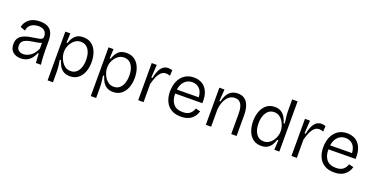

<svg xmlns="http://www.w3.org/2000/svg" viewBox="-27 -1518 4864 2502"><g transform="rotate(20 2405.0 -267.5)"><path d="M202 12Q138 12 95 -23.5Q52 -59 52 -131Q52 -182 73 -213.5Q94 -245 129 -262Q164 -279 205 -288Q246 -297 286 -302Q328 -308 351.5 -313Q375 -318 385.5 -329.5Q396 -341 396 -363Q396 -406 368.5 -434.5Q341 -463 282 -463Q252 -463 220 -453Q188 -443 163.5 -418Q139 -393 134 -348L65 -372Q78 -441 133.5 -484Q189 -527 280 -527Q345 -527 383.5 -507.5Q422 -488 440.5 -457.5Q459 -427 464.5 -392Q470 -357 470 -327V-207Q470 -161 473 -103Q476 -45 482 0H412Q409 -34 407 -65.5Q405 -97 404 -129H393Q378 -92 353 -59.5Q328 -27 290.5 -7.5Q253 12 202 12ZM217 -51Q261 -51 310.5 -82Q360 -113 397 -192V-274Q371 -262 336 -256.5Q301 -251 264.5 -245Q228 -239 196 -228Q164 -217 144.5 -195.5Q125 -174 125 -136Q125 -94 151 -72.5Q177 -51 217 -51Z M633 161V-515H702L696 -387H711Q728 -447 767.5 -487Q807 -527 880 -527Q952 -527 998.5 -490.5Q1045 -454 1068 -393Q1091 -332 1091 -258Q1091 -180 1067 -119Q1043 -58 997 -23Q951 12 885 12Q829 12 793.5 -11.5Q758 -35 737.5 -72Q717 -109 707 -147L691 -146Q698 -106 702.5 -61Q707 -16 707 23V161ZM871 -55Q918 -55 950 -82Q982 -109 998 -155.5Q1014 -202 1014 -261Q1014 -352 976.5 -406Q939 -460 872 -460Q822 -460 785 -430Q748 -400 727 -355Q706 -310 706 -264V-254Q706 -228 716 -194.5Q726 -161 746 -129Q766 -97 797 -76Q828 -55 871 -55Z M1232 161V-515H1301L1295 -387H1310Q1327 -447 1366.5 -487Q1406 -527 1479 -527Q1551 -527 1597.5 -490.5Q1644 -454 1667 -393Q1690 -332 1690 -258Q1690 -180 1666 -119Q1642 -58 1596 -23Q1550 12 1484 12Q1428 12 1392.5 -11.5Q1357 -35 1336.5 -72Q1316 -109 1306 -147L1290 -146Q1297 -106 1301.5 -61Q1306 -16 1306 23V161ZM1470 -55Q1517 -55 1549 -82Q1581 -109 1597 -155.5Q1613 -202 1613 -261Q1613 -352 1575.5 -406Q1538 -460 1471 -460Q1421 -460 1384 -430Q1347 -400 1326 -355Q1305 -310 1305 -264V-254Q1305 -228 1315 -194.5Q1325 -161 1345 -129Q1365 -97 1396 -76Q1427 -55 1470 -55Z M1831 0V-515H1901L1890 -336H1906Q1916 -390 1935 -433.5Q1954 -477 1984 -502.5Q2014 -528 2059 -528Q2070 -528 2084 -526Q2098 -524 2115 -518L2111 -441Q2096 -446 2081.5 -449Q2067 -452 2054 -452Q2014 -452 1986 -424.5Q1958 -397 1938.5 -352Q1919 -307 1905 -253V0Z M2424 12Q2344 12 2290 -20.5Q2236 -53 2208.5 -112Q2181 -171 2181 -249Q2181 -329 2208.5 -392Q2236 -455 2288.5 -491Q2341 -527 2416 -527Q2481 -527 2530.5 -497.5Q2580 -468 2607 -406.5Q2634 -345 2630 -249L2254 -246Q2254 -153 2297 -102.5Q2340 -52 2426 -52Q2491 -52 2525.5 -80.5Q2560 -109 2574 -155L2639 -139Q2618 -67 2564.5 -27.5Q2511 12 2424 12ZM2416 -462Q2352 -462 2310 -420Q2268 -378 2257 -302L2560 -305Q2555 -383 2515.5 -422.5Q2476 -462 2416 -462Z M2769 0V-515H2840L2828 -351H2843Q2865 -443 2909.5 -485Q2954 -527 3024 -527Q3074 -527 3107 -507Q3140 -487 3159.5 -453Q3179 -419 3187 -376.5Q3195 -334 3195 -289V0H3121V-276Q3121 -298 3118.5 -328.5Q3116 -359 3105.5 -389Q3095 -419 3072 -439Q3049 -459 3008 -459Q2958 -459 2922 -427Q2886 -395 2866 -344Q2846 -293 2842 -235V0Z M3538 12Q3470 12 3424 -23Q3378 -58 3354.5 -119Q3331 -180 3331 -257Q3331 -334 3355 -395Q3379 -456 3424.5 -491.5Q3470 -527 3536 -527Q3592 -527 3628 -502.5Q3664 -478 3684 -441Q3704 -404 3714 -366H3730Q3724 -406 3718.5 -456.5Q3713 -507 3713 -544V-696H3788V0H3718L3726 -134H3710Q3698 -94 3677 -60.5Q3656 -27 3621.5 -7.5Q3587 12 3538 12ZM3549 -54Q3587 -54 3617.5 -72Q3648 -90 3669.5 -119.5Q3691 -149 3702.5 -183Q3714 -217 3714 -249V-259Q3714 -285 3704.5 -319Q3695 -353 3675.5 -385Q3656 -417 3625.5 -438.5Q3595 -460 3552 -460Q3504 -460 3472 -432.5Q3440 -405 3423.5 -358Q3407 -311 3407 -253Q3407 -163 3444.5 -108.5Q3482 -54 3549 -54Z M3956 0V-515H4026L4015 -336H4031Q4041 -390 4060 -433.5Q4079 -477 4109 -502.5Q4139 -528 4184 -528Q4195 -528 4209 -526Q4223 -524 4240 -518L4236 -441Q4221 -446 4206.5 -449Q4192 -452 4179 -452Q4139 -452 4111 -424.5Q4083 -397 4063.5 -352Q4044 -307 4030 -253V0Z M4549 12Q4469 12 4415 -20.5Q4361 -53 4333.5 -112Q4306 -171 4306 -249Q4306 -329 4333.5 -392Q4361 -455 4413.5 -491Q4466 -527 4541 -527Q4606 -527 4655.5 -497.5Q4705 -468 4732 -406.5Q4759 -345 4755 -249L4379 -246Q4379 -153 4422 -102.5Q4465 -52 4551 -52Q4616 -52 4650.5 -80.5Q4685 -109 4699 -155L4764 -139Q4743 -67 4689.5 -27.5Q4636 12 4549 12ZM4541 -462Q4477 -462 4435 -420Q4393 -378 4382 -302L4685 -305Q4680 -383 4640.5 -422.5Q4601 -462 4541 -462Z"/></g></svg>

Font: Bricolage Grotesque 10pt Light
Style: Regular
Weight: 300
Designer: Mathieu Triay
Foundry: Atelier Triay
Version: Version 1.000; ttfautohint (v1.8.4.7-5d5b);gftools[0.9.32]